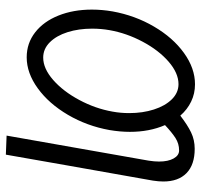

<svg xmlns="http://www.w3.org/2000/svg" viewBox="-35 -561 670 640"><g transform="rotate(90 300.0 -241.0)"><path d="M12 -212.5Q12 -246 18 -281Q31.5 -356 68.5 -419.2Q105.5 -482.5 156.5 -519.2Q207.5 -556 261 -556Q292 -556 318.5 -543.2Q345 -530.5 365.5 -507Q396.5 -531 421.5 -543Q446.5 -555 476 -555Q529 -555 557 -527.8Q585 -500.5 585 -450.5Q585 -434.5 582 -415.5L531.5 -130.5L495.5 74.5L432 72L515.5 -401.5Q518.5 -420.5 518.5 -436Q518.5 -466.5 508.2 -484.8Q498 -503 481.5 -503Q459 -503 440.2 -491Q421.5 -479 397 -456Q419.5 -404 419.5 -339Q419.5 -306.5 413.5 -271Q400 -196 362.8 -132.5Q325.5 -69 274.5 -32Q223.5 5 171 5Q124 5 87.8 -23.2Q51.5 -51.5 31.8 -101Q12 -150.5 12 -212.5ZM352 -281Q357 -308 357 -337Q357 -381.5 345 -419Q333 -456.5 311 -478.8Q289 -501 260.5 -501Q223.5 -501 185.5 -468Q147.5 -435 119 -381.5Q90.5 -328 80.5 -271Q75.5 -243 75.5 -213Q75.5 -168.5 87.2 -131.2Q99 -94 121 -72Q143 -50 172 -50Q208.5 -50 246.5 -83.2Q284.5 -116.5 313.2 -170.2Q342 -224 352 -281Z"/></g></svg>

Font: JuliaMono Light
Style: Italic
Weight: 300
Italic angle: -9°
Monospace: yes
Designer: cormullion
Foundry: corm
Version: Version 0.054; ttfautohint (v1.8.4)